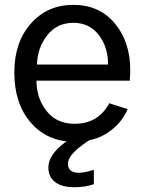

<svg xmlns="http://www.w3.org/2000/svg" viewBox="-20 -576 603 804"><path d="M40 -272.5Q40 -399.4 109.4 -477.5Q178.7 -555.7 287.1 -555.7Q395.5 -555.7 460.4 -478.5Q525.4 -401.4 525.4 -281.2Q525.4 -265.6 523.4 -238.3H132.8Q132.8 -164.1 175.3 -110.8Q217.8 -57.6 292 -57.6Q391.6 -57.6 437.5 -143.6L514.6 -119.1Q489.3 -59.6 432.1 -21Q375 17.6 291 17.6Q178.7 17.6 109.4 -62Q40 -141.6 40 -272.5ZM134.8 -305.7H432.6Q432.6 -378.9 393.6 -429.7Q354.5 -480.5 287.1 -480.5Q218.8 -480.5 177.7 -428.2Q136.7 -376 134.8 -305.7ZM182.6 126Q182.6 87.9 215.3 53.2Q248 18.6 288.1 -2.9H377Q264.6 63.5 264.6 109.4Q264.6 147.5 309.6 147.5Q335 147.5 373 134.8V195.3Q337.9 208 291 208Q238.3 208 210.4 186Q182.6 164.1 182.6 126Z"/></svg>

Font: Gothic A1 Medium
Style: Regular
Weight: 500
Designer: HanYang I&C Co.,Ltd.
Foundry: HanYang I&C Co.,Ltd.
Version: Version 2.50